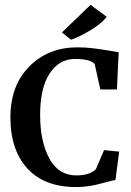

<svg xmlns="http://www.w3.org/2000/svg" viewBox="-20 -747 527 775"><path d="M266 -587 230 -616 345 -727H346L411 -679Q388 -650 342 -623Q296 -596 267 -587ZM287 8Q159 8 90.5 -67Q22 -142 22 -273Q22 -402 98.5 -479Q175 -556 293 -556Q324 -556 356.5 -552Q389 -548 422 -542.5Q455 -537 459 -536L452 -386H385L362 -489Q344 -509 283 -509Q219 -509 180.5 -450.5Q142 -392 142 -283Q142 -176 179 -107.5Q216 -39 288 -39Q342 -39 367 -64L400 -141L461 -135L446 -20Q433 -19 385 -5.5Q337 8 287 8Z"/></svg>

Font: Aikya SemiBold
Style: Regular
Weight: 600
Designer: Neelakash Kshetrimayum (Latin subset based on Merriweather by Eben Sorkin)
Foundry: Brand New Type
Version: Version 1.00 b005